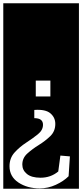

<svg xmlns="http://www.w3.org/2000/svg" viewBox="-32 -937 501 1170"><path d="M449 213H-12V-917H449ZM275 -446H186V-349H275ZM336 11 323 108Q277 146 215 146Q160 146 132 123Q104 100 104 66Q104 26 134.5 -1.5Q165 -29 204.5 -53.5Q244 -78 274.5 -107.5Q305 -137 305 -182Q305 -221 275 -246.5Q245 -272 177 -267V-217Q230 -217 230 -177Q230 -144 199 -119Q168 -94 128 -68Q88 -42 57 -8Q26 26 26 76Q26 139 80 175Q134 211 210 211Q261 211 308.5 189Q356 167 386 137L394 16Z"/></svg>

Font: Zilla Slab Highlight Regular
Style: Regular
Weight: 400
Designer: Typotheque Type Foundry
Foundry: Typotheque type foundry
Version: Version 1.1; 2017; ttfautohint (v1.6)